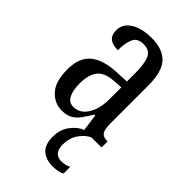

<svg xmlns="http://www.w3.org/2000/svg" viewBox="-237 -621 928 928"><g transform="rotate(45 227.0 -157.0)"><path d="M159 10Q109 10 73.5 -29Q38 -68 38 -150Q38 -230 82.5 -267.5Q127 -305 218 -309L283 -312V-373Q283 -429 270 -463Q257 -497 213 -497Q171 -497 158 -467Q145 -437 145 -388Q71 -388 71 -450Q71 -495 112 -520.5Q153 -546 220 -546Q294 -546 332 -506.5Q370 -467 370 -372V-113Q370 -71 381 -56Q392 -41 419 -41H422V0H303L291 -88H285Q268 -60 252 -37.5Q236 -15 214.5 -2.5Q193 10 159 10ZM187 -42Q231 -42 257.5 -84.5Q284 -127 284 -191V-273L238 -270Q176 -266 152 -234.5Q128 -203 128 -144Q128 -98 142 -70Q156 -42 187 -42ZM320 232Q273 232 245.5 208Q218 184 218 130Q218 80 245 45Q272 10 302 0H354Q327 10 303 43Q279 76 279 123Q279 155 293 170Q307 185 331 185Q343 185 355 182.5Q367 180 381 173V219Q369 226 351.5 229Q334 232 320 232Z"/></g></svg>

Font: Noto Serif Tamil ExtraCondensed
Style: Regular
Weight: 400
Width: 2
Designer: Indian Type Foundry, Tom Grace, and the Monotype Design Team
Foundry: Monotype Imaging Inc.
Version: Version 2.004; ttfautohint (v1.8.4.7-5d5b)